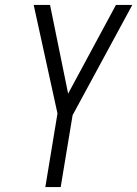

<svg xmlns="http://www.w3.org/2000/svg" viewBox="-20 -755 554 775"><path d="M163 0 212 -297 116 -735H182L255 -377L448 -735H514L273 -290L225 0Z"/></svg>

Font: Iosevka Light
Style: Italic
Weight: 300
Italic angle: -9°
Monospace: yes
Designer: Belleve Invis
Foundry: Belleve Invis
Version: Version 32.5.0; ttfautohint (v1.8.4)